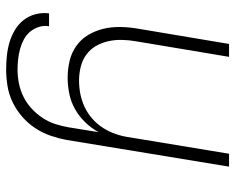

<svg xmlns="http://www.w3.org/2000/svg" viewBox="-92 -478 783 640"><g transform="rotate(90 300.0 -158.5)"><path d="M212 213Q189 213 165.5 210.5Q142 208 120.5 201.5Q99 195 80 183.5Q61 172 47.5 155Q34 138 28 115.5Q22 93 25 70H68Q65 88 70.5 104.5Q76 121 86.5 133.5Q97 146 112 154Q127 162 143.5 166.5Q160 171 177.5 173Q195 175 212 175Q235 175 258 170.5Q281 166 302.5 155.5Q324 145 342 128.5Q360 112 373.5 91.5Q387 71 394 49Q401 27 405 4L421 -95Q408 -71 388 -50.5Q368 -30 344 -16.5Q320 -3 293 2.5Q266 8 240 8Q211 8 183.5 1.5Q156 -5 133.5 -21Q111 -37 97 -60.5Q83 -84 76.5 -111Q70 -138 70.5 -167.5Q71 -197 76 -226L127 -530H170L118 -219Q114 -196 113.5 -172.5Q113 -149 118 -127Q123 -105 134 -86Q145 -67 163 -54Q181 -41 203.5 -35.5Q226 -30 249 -30Q272 -30 294.5 -34.5Q317 -39 338 -49Q359 -59 377 -75Q395 -91 407.5 -111Q420 -131 427.5 -153Q435 -175 438 -197L493 -530H536L447 11Q442 38 433 64.5Q424 91 408 115.5Q392 140 369.5 159.5Q347 179 321 191.5Q295 204 267 208.5Q239 213 212 213Z"/></g></svg>

Font: Iosevka Curly XLtEx
Style: Italic
Weight: 200
Width: 7
Italic angle: -9°
Monospace: yes
Designer: Belleve Invis
Foundry: Belleve Invis
Version: Version 11.1.0; ttfautohint (v1.8.3)